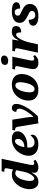

<svg xmlns="http://www.w3.org/2000/svg" viewBox="1580 -2394 824 4025"><g transform="rotate(-90 1992.5 -382.0)"><path d="M192 10Q138 10 104 -15.5Q70 -41 54.5 -83Q39 -125 39 -173Q39 -220 52 -271.5Q65 -323 91 -371.5Q117 -420 154.5 -459.5Q192 -499 241 -522.5Q290 -546 350 -546Q379 -546 405.5 -539Q432 -532 451 -521Q453 -534 457 -554.5Q461 -575 463 -584L471 -620Q474 -634 476 -646.5Q478 -659 478 -667Q478 -686 469 -694.5Q460 -703 427 -703H403L413 -760H676L560 -215Q555 -190 550 -162.5Q545 -135 545 -118Q545 -96 555.5 -86Q566 -76 581 -76Q594 -76 607.5 -82.5Q621 -89 630 -94L654 -52Q626 -29 586.5 -9.5Q547 10 489 10Q443 10 413 -10Q383 -30 383 -74Q383 -91 385 -105Q387 -119 389 -128H383Q344 -51 299 -20.5Q254 10 192 10ZM261 -77Q289 -77 317 -108Q345 -139 368 -187Q391 -235 402 -288L436 -450Q426 -461 408 -467.5Q390 -474 374 -474Q343 -474 317 -453.5Q291 -433 271.5 -399Q252 -365 238.5 -324.5Q225 -284 218 -244.5Q211 -205 211 -173Q211 -118 225.5 -97.5Q240 -77 261 -77Z M973 10Q909 10 856 -12.5Q803 -35 771 -81Q739 -127 739 -197Q739 -253 762 -314Q785 -375 830 -427.5Q875 -480 941 -513Q1007 -546 1094 -546Q1169 -546 1210.5 -514.5Q1252 -483 1252 -427Q1252 -372 1213 -325.5Q1174 -279 1106.5 -251Q1039 -223 952 -223H914Q912 -213 912 -203.5Q912 -194 912 -186Q912 -131 938.5 -101Q965 -71 1020 -71Q1069 -71 1107.5 -98Q1146 -125 1167 -156Q1181 -140 1181 -110Q1181 -84 1159 -56Q1137 -28 1091 -9Q1045 10 973 10ZM928 -284Q974 -284 1011 -300.5Q1048 -317 1070 -347Q1092 -377 1092 -417Q1092 -447 1080 -464Q1068 -481 1046 -481Q1016 -481 989.5 -451Q963 -421 944.5 -376Q926 -331 920 -284Z M1346 -426Q1341 -457 1324 -468Q1307 -479 1277 -479H1267L1281 -536H1496L1542 -240Q1549 -190 1551.5 -154.5Q1554 -119 1555 -94H1558Q1602 -140 1640.5 -193.5Q1679 -247 1703 -299Q1727 -351 1727 -392Q1727 -426 1707 -439.5Q1687 -453 1659 -453Q1659 -493 1681 -519.5Q1703 -546 1745 -546Q1779 -546 1802.5 -524Q1826 -502 1826 -454Q1826 -407 1808 -355.5Q1790 -304 1761 -253Q1732 -202 1697.5 -154.5Q1663 -107 1628.5 -67.5Q1594 -28 1567 -1L1418 9Z M2116 10Q2019 10 1957.5 -42.5Q1896 -95 1896 -201Q1896 -258 1916.5 -318Q1937 -378 1979 -430Q2021 -482 2085 -514Q2149 -546 2236 -546Q2295 -546 2344.5 -524.5Q2394 -503 2423.5 -456.5Q2453 -410 2453 -335Q2453 -280 2433 -220Q2413 -160 2372 -108Q2331 -56 2267.5 -23Q2204 10 2116 10ZM2137 -70Q2166 -70 2189.5 -91.5Q2213 -113 2230 -147.5Q2247 -182 2258.5 -223Q2270 -264 2275.5 -303.5Q2281 -343 2281 -373Q2281 -426 2263 -449Q2245 -472 2214 -472Q2180 -472 2153 -441.5Q2126 -411 2107 -364Q2088 -317 2078.5 -266.5Q2069 -216 2069 -175Q2069 -119 2087 -94.5Q2105 -70 2137 -70Z M2731 -622Q2695 -622 2669.5 -638Q2644 -654 2644 -687Q2644 -735 2676.5 -754.5Q2709 -774 2750 -774Q2786 -774 2813 -759Q2840 -744 2840 -708Q2840 -665 2806.5 -643.5Q2773 -622 2731 -622ZM2690 10Q2626 10 2591 -17.5Q2556 -45 2556 -96Q2556 -113 2559.5 -140.5Q2563 -168 2572 -211L2609 -387Q2612 -402 2615 -417Q2618 -432 2618 -442Q2618 -464 2607.5 -471.5Q2597 -479 2568 -479H2548L2558 -536H2817L2748 -209Q2741 -178 2737.5 -158.5Q2734 -139 2734 -119Q2734 -77 2770 -77Q2785 -77 2796.5 -82Q2808 -87 2824 -98L2850 -63Q2825 -35 2788.5 -12.5Q2752 10 2690 10Z M2986 -397Q2988 -409 2990.5 -422.5Q2993 -436 2993 -449Q2993 -463 2984 -471Q2975 -479 2951 -479H2927L2937 -536H3176L3155 -402H3158Q3195 -478 3236 -512Q3277 -546 3344 -546Q3458 -546 3458 -460Q3458 -404 3423 -377Q3388 -350 3326 -350Q3326 -400 3315.5 -428.5Q3305 -457 3277 -457Q3255 -457 3231.5 -433.5Q3208 -410 3185.5 -369.5Q3163 -329 3144 -277.5Q3125 -226 3113 -169L3075 0H2901Z M3664 10Q3574 10 3519.5 -19Q3465 -48 3465 -99Q3465 -132 3482.5 -152Q3500 -172 3528.5 -182Q3557 -192 3589 -192Q3589 -156 3598.5 -124.5Q3608 -93 3628.5 -74Q3649 -55 3684 -55Q3723 -55 3748.5 -73Q3774 -91 3774 -123Q3774 -157 3746 -175Q3718 -193 3664 -219Q3598 -250 3561.5 -287.5Q3525 -325 3525 -383Q3525 -460 3589 -503Q3653 -546 3764 -546Q3837 -546 3879.5 -533Q3922 -520 3940 -499Q3958 -478 3958 -453Q3958 -410 3923 -390.5Q3888 -371 3827 -371Q3827 -398 3820 -424Q3813 -450 3797 -468Q3781 -486 3752 -486Q3715 -486 3695.5 -467Q3676 -448 3676 -423Q3676 -390 3703.5 -373Q3731 -356 3785 -332Q3860 -298 3890.5 -260Q3921 -222 3921 -168Q3921 -84 3857 -37Q3793 10 3664 10Z"/></g></svg>

Font: Noto Serif ExtraBold
Style: Italic
Weight: 800
Italic angle: -12°
Designer: Monotype Design Team
Foundry: Monotype Imaging Inc.
Version: Version 2.013